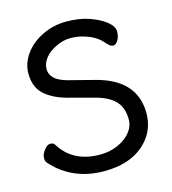

<svg xmlns="http://www.w3.org/2000/svg" viewBox="-111 -815 839 934"><g transform="rotate(-15 308.5 -347.5)"><path d="M232 -360Q156 -378 110.5 -416Q65 -454 65 -526Q65 -577 97.5 -622.5Q130 -668 186.5 -695.5Q243 -723 307.5 -723Q372 -723 421.5 -706Q471 -689 503 -664Q535 -639 535 -613Q535 -587 524 -569Q513 -551 500.5 -551Q488 -551 478 -561Q472 -568 465 -574Q433 -614 367 -632Q339 -640 305 -640Q271 -640 234 -622.5Q197 -605 176.5 -579Q156 -553 156 -524Q156 -495 180 -474Q204 -453 263 -440L372 -412Q570 -361 570 -192Q570 -97 497.5 -34.5Q425 28 300 28Q140 28 40 -84Q32 -93 32 -110Q32 -127 47.5 -148Q63 -169 79 -169Q95 -169 102 -157Q165 -55 302 -55Q349 -55 389.5 -72.5Q430 -90 454.5 -119.5Q479 -149 479 -184Q479 -244 446.5 -278Q414 -312 348 -329Z"/></g></svg>

Font: LXGW ZhenKai
Style: Regular
Weight: 400
Designer: LXGW / Fontworks Inc.
Foundry: LXGW / Fontworks Inc.
Version: Version 0.800;June 8, 2025